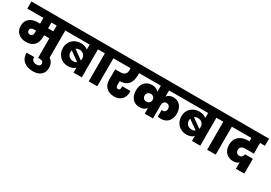

<svg xmlns="http://www.w3.org/2000/svg" viewBox="21 -1947 4942 3507"><g transform="rotate(30 2492.5 -194.0)"><path d="M264 -201C231 -201 205 -221 205 -260C205 -300 235 -321 278 -321H326V-273C326 -230 307 -201 264 -201ZM606 -468H495V-590H606ZM-14 -590H326V-468H272C144 -468 38 -402 38 -259C38 -132 129 -49 268 -49C417 -49 495 -138 495 -283V-321H606V0H787V-590H875V-740H-14Z M645 352C785 352 872 277 872 153C872 28 798 -48 646 -48H607V92H646C697 92 720 117 720 152C720 191 692 212 641 212C580 212 534 184 537 113H378C375 291 513 352 645 352Z M1302 0H1476V-590H1562V-740H847V-590H1302V-485C1263 -516 1213 -533 1152 -533C1012 -533 908 -435 908 -296C908 -151 1012 -49 1152 -49C1216 -49 1270 -69 1302 -105ZM1190 -418C1265 -418 1312 -364 1312 -296C1312 -283 1310 -270 1306 -258L1116 -395C1137 -410 1162 -418 1190 -418ZM1191 -176C1123 -176 1065 -222 1065 -296C1065 -311 1067 -324 1071 -336L1264 -198C1244 -183 1220 -176 1191 -176Z M1622 0H1802V-590H1889V-740H1534V-590H1622Z M1861 -590H2164V-551C2164 -480 2136 -432 2031 -432H1931V-209C1931 -87 2009 9 2158 9C2294 9 2371 -75 2371 -204C2371 -208 2371 -217 2370 -228H2197V-198C2197 -167 2182 -144 2154 -144C2123 -144 2110 -169 2110 -200V-287C2294 -290 2344 -409 2344 -551V-590H2418V-740H1861Z M2803 0H2977V-278C2977 -330 3002 -369 3053 -369C3102 -369 3129 -332 3129 -288C3129 -240 3100 -211 3057 -211C3048 -211 3042 -212 3037 -214V-73C3062 -66 3083 -65 3106 -65C3225 -65 3312 -148 3312 -292C3312 -418 3242 -522 3112 -522C3051 -522 3005 -500 2977 -461V-590H3373V-740H2390V-590H2803V-462C2774 -499 2727 -522 2663 -522C2527 -522 2451 -427 2451 -288C2451 -152 2527 -54 2656 -54C2724 -54 2772 -78 2803 -118ZM2719 -205C2668 -205 2635 -238 2635 -287C2635 -336 2670 -369 2719 -369C2774 -369 2803 -332 2803 -288C2803 -244 2771 -205 2719 -205Z M3800 0H3974V-590H4060V-740H3345V-590H3800V-485C3761 -516 3711 -533 3650 -533C3510 -533 3406 -435 3406 -296C3406 -151 3510 -49 3650 -49C3714 -49 3768 -69 3800 -105ZM3688 -418C3763 -418 3810 -364 3810 -296C3810 -283 3808 -270 3804 -258L3614 -395C3635 -410 3660 -418 3688 -418ZM3689 -176C3621 -176 3563 -222 3563 -296C3563 -311 3565 -324 3569 -336L3762 -198C3742 -183 3718 -176 3689 -176Z M4120 0H4300V-590H4387V-740H4032V-590H4120Z M4359 -590H4713V-520H4687C4532 -520 4420 -435 4420 -282C4420 -125 4524 -55 4632 -55C4683 -55 4722 -69 4749 -96V39H4926V-274H4759C4759 -227 4728 -197 4684 -197C4636 -197 4605 -228 4605 -277C4605 -332 4643 -365 4706 -365H4895V-590H4998L4999 -740H4359Z"/></g></svg>

Font: SVN-Poppins ExtraBold
Style: Regular
Weight: 800
Designer: Ninad Kale (Devanagari), Jonny Pinhorn (Latin)
Foundry: Indian Type Foundry
Version: Version 3.002 2017; ttfautohint (v1.8.3)